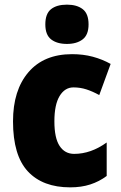

<svg xmlns="http://www.w3.org/2000/svg" viewBox="-20 -796 519 826"><path d="M282 10Q164 10 100 -58.5Q36 -127 36 -274Q36 -408 102.5 -485.5Q169 -563 290 -563Q338 -563 379 -552Q420 -541 456 -521L407 -387Q378 -403 351.5 -411.5Q325 -420 296 -420Q259 -420 236.5 -383Q214 -346 214 -274Q214 -202 236.5 -168Q259 -134 299 -134Q371 -134 439 -183V-39Q407 -15 368.5 -2.5Q330 10 282 10ZM268 -776Q311 -776 336 -756.5Q361 -737 361 -691Q361 -646 335.5 -626.5Q310 -607 268 -607Q225 -607 200 -626.5Q175 -646 175 -691Q175 -737 199.5 -756.5Q224 -776 268 -776Z"/></svg>

Font: Noto Sans Oriya Cond Blk
Style: Regular
Weight: 900
Width: 3
Designer: Amélie Bonet and Sol Matas
Foundry: Google LLC
Version: Version 2.006; ttfautohint (v1.8.4.7-5d5b)